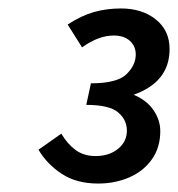

<svg xmlns="http://www.w3.org/2000/svg" viewBox="-20 -807 421 454"><path d="M212 -373Q161 -373 126 -396Q91 -419 71 -453L125 -491Q139 -467 158.5 -452.5Q178 -438 206 -438Q238 -438 259 -455Q280 -472 280 -498Q280 -524 259 -541.5Q238 -559 184 -559L195 -610Q257 -610 279 -631.5Q301 -653 301 -678Q301 -698 287 -710.5Q273 -723 249 -723Q213 -723 174 -695L140 -749Q172 -770 202 -778.5Q232 -787 266 -787Q316 -787 348.5 -761Q381 -735 381 -691Q381 -613 296 -583Q327 -570 343 -546.5Q359 -523 359 -497Q359 -458 339 -430Q319 -402 285.5 -387.5Q252 -373 212 -373Z"/></svg>

Font: Source Sans 3 Semibold
Style: Italic
Weight: 600
Italic angle: -11°
Designer: Paul D. Hunt
Foundry: Adobe
Version: Version 3.052;hotconv 1.1.0;makeotfexe 2.6.0